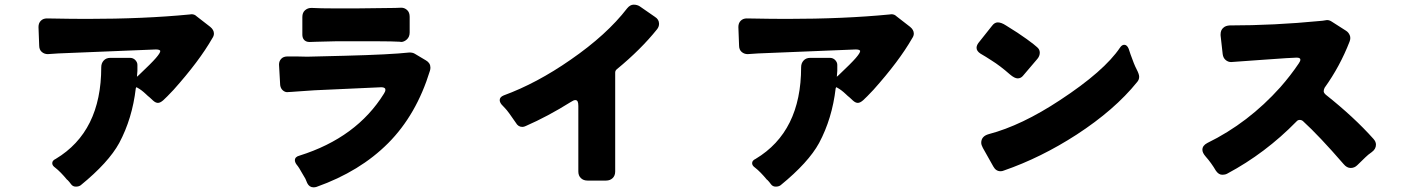

<svg xmlns="http://www.w3.org/2000/svg" viewBox="-20 -785 6040 823"><path d="M569 -507V-493V-481L567 -456Q571 -459 575 -463Q629 -514 648 -536Q667 -558 667 -566Q667 -567 667 -567Q664 -573 648 -573Q646 -573 230 -556Q187 -553 185 -553Q170 -553 159 -562.5Q148 -572 148 -590Q145 -668 145 -669Q145 -686 155 -696Q165 -706 181 -706Q291 -704 352 -704Q598 -704 793 -723Q799 -724 801 -724Q814 -724 823 -715L881 -670Q897 -657 897 -641Q897 -631 890 -621Q834 -523 724 -400Q693 -367 680 -355.5Q667 -344 657 -344Q647 -344 636 -354L622 -367Q613 -374 605 -382Q586 -400 569 -409Q566 -411 564 -411Q563 -409 562 -406Q547 -277 491 -172Q445 -88 326 9Q318 15 305 15Q292 15 284.5 4.5Q277 -6 269 -14H268Q239 -49 217 -66Q204 -75 204 -85Q204 -85 204 -86Q204 -97 219 -104Q414 -221 414 -497Q414 -514 424.5 -525.5Q435 -537 453 -537H537Q551 -537 560 -527.5Q569 -518 569 -507Z M1674 -751 1700 -752Q1714 -752 1725 -742Q1736 -732 1736 -713V-646Q1736 -627 1724 -616Q1712 -605 1698 -605Q1697 -605 1696 -606Q1659 -608 1606 -608H1417L1336 -606L1307 -605Q1290 -605 1282 -616Q1276 -624 1276 -637V-712Q1276 -731 1287.5 -741Q1299 -751 1314 -751Q1315 -751 1317 -751Q1355 -749 1411 -749H1510ZM1825 -495Q1825 -489 1823 -482Q1765 -293 1644 -171.5Q1523 -50 1337 16Q1331 18 1324 18Q1306 18 1297 0L1289 -19L1276 -41Q1262 -67 1251 -80Q1244 -90 1244 -98Q1244 -113 1264 -118Q1509 -195 1626 -384Q1632 -393 1632 -400Q1632 -403 1631 -405Q1627 -411 1614 -411Q1613 -411 1328 -398Q1278 -395 1255.5 -393Q1233 -391 1227.5 -391Q1222 -391 1217.5 -390.5Q1213 -390 1211 -390Q1201 -390 1192 -398Q1183 -406 1181 -420Q1176 -508 1176 -508Q1176 -523 1185.5 -533Q1195 -543 1212 -543Q1213 -543 1215 -543H1252Q1273 -542 1297 -542Q1311 -542 1458 -546Q1653 -551 1735 -560Q1750 -560 1759 -554L1806 -526Q1825 -515 1825 -495Z M2459 -50V-331Q2459 -344 2456 -350Q2453 -356 2446 -356Q2439 -356 2427 -348Q2328 -286 2234 -245Q2226 -241 2219 -241Q2201 -241 2191 -259Q2157 -309 2145.5 -320.5Q2134 -332 2130 -337Q2122 -347 2122 -356Q2122 -369 2139 -376Q2281 -428 2426 -529Q2581 -636 2668 -749Q2681 -765 2696 -765Q2711 -765 2722 -758L2787 -713Q2805 -702 2805 -683Q2805 -670 2796 -659Q2727 -573 2625 -489Q2617 -483 2617 -474V-50Q2617 -32 2606 -21.5Q2595 -11 2578 -11H2498Q2481 -11 2470 -21.5Q2459 -32 2459 -50Z M3569 -507V-493V-481L3567 -456Q3571 -459 3575 -463Q3629 -514 3648 -536Q3667 -558 3667 -566Q3667 -567 3667 -567Q3664 -573 3648 -573Q3646 -573 3230 -556Q3187 -553 3185 -553Q3170 -553 3159 -562.5Q3148 -572 3148 -590Q3145 -668 3145 -669Q3145 -686 3155 -696Q3165 -706 3181 -706Q3291 -704 3352 -704Q3598 -704 3793 -723Q3799 -724 3801 -724Q3814 -724 3823 -715L3881 -670Q3897 -657 3897 -641Q3897 -631 3890 -621Q3834 -523 3724 -400Q3693 -367 3680 -355.5Q3667 -344 3657 -344Q3647 -344 3636 -354L3622 -367Q3613 -374 3605 -382Q3586 -400 3569 -409Q3566 -411 3564 -411Q3563 -409 3562 -406Q3547 -277 3491 -172Q3445 -88 3326 9Q3318 15 3305 15Q3292 15 3284.5 4.5Q3277 -6 3269 -14H3268Q3239 -49 3217 -66Q3204 -75 3204 -85Q3204 -85 3204 -86Q3204 -97 3219 -104Q3414 -221 3414 -497Q3414 -514 3424.5 -525.5Q3435 -537 3453 -537H3537Q3551 -537 3560 -527.5Q3569 -518 3569 -507Z M4364 -459Q4355 -449 4342 -449Q4329 -449 4309 -466Q4267 -503 4230 -526Q4204 -543 4183 -555Q4166 -566 4166 -580Q4166 -590 4174 -601L4232 -674Q4243 -689 4257 -689Q4272 -689 4292 -676Q4346 -643 4381 -617.5Q4416 -592 4424 -584Q4437 -574 4437 -559.5Q4437 -545 4427 -533ZM4193 -151Q4186 -164 4186 -173Q4186 -201 4218 -210Q4359 -247 4524 -356Q4713 -480 4781 -581Q4789 -593 4799 -593Q4811 -593 4818 -576L4826 -552Q4841 -509 4852 -488Q4863 -467 4863 -456Q4863 -443 4854 -433Q4758 -314 4595 -208Q4442 -109 4283 -54Q4276 -51 4269 -51Q4249 -51 4238 -71Z M5554 -529Q5554 -538 5538 -538Q5520 -538 5389.5 -528.5Q5259 -519 5257 -519Q5244 -519 5233.5 -528Q5223 -537 5221 -553L5212 -633Q5212 -635 5212 -638Q5212 -657 5225 -667Q5234 -675 5251 -676Q5441 -676 5637 -695Q5651 -696 5658 -697.5Q5665 -699 5668 -699Q5679 -699 5689 -692L5750 -653Q5761 -646 5766 -633Q5768 -628 5768 -621.5Q5768 -615 5765 -607Q5724 -501 5658 -409Q5654 -401 5654 -394Q5654 -387 5663 -379Q5784 -283 5867 -190Q5878 -178 5878 -165Q5878 -146 5860 -133Q5844 -122 5832.5 -110.5Q5821 -99 5814 -92.5Q5807 -86 5798 -77Q5786 -65 5769.5 -65Q5753 -65 5739 -82Q5635 -202 5565 -266Q5559 -271 5551 -271Q5543 -271 5537 -264Q5404 -128 5241 -41Q5233 -36 5218.5 -36Q5204 -36 5192 -53Q5172 -87 5148 -114Q5134 -130 5134 -143Q5134 -161 5155 -172Q5331 -258 5468 -411Q5512 -461 5547 -513Q5554 -523 5554 -529Z"/></svg>

Font: Tsunagi Gothic Black
Style: Regular
Weight: 900
Designer: Yoshimichi Ohira
Foundry: Positype
Version: Version 1.001